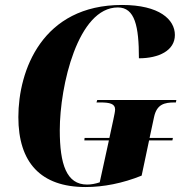

<svg xmlns="http://www.w3.org/2000/svg" viewBox="-20 -744 772 774"><path d="M325 10C397 10 474 -5 551 -36L581 -178H675L677 -188H583L601 -272C612 -324 643 -331 684 -331H689L691 -341H372L369 -331H384C422 -331 444 -326 444 -303C444 -295 441 -281 437 -262L421 -188H321L320 -178H419L382 -9C364 -3 347 0 331 0C248 0 221 -82 221 -219C221 -398 294 -714 455 -714C524 -714 540 -638 540 -509C620 -509 685 -540 685 -603C685 -665 623 -724 472 -724C150 -724 54 -460 54 -272C54 -89 144 10 325 10Z"/></svg>

Font: Noto Serif Display Condensed ExtraBold
Style: Italic
Weight: 800
Width: 3
Italic angle: -12°
Designer: Monotype Design Team
Foundry: Monotype Imaging Inc.
Version: Version 2.009